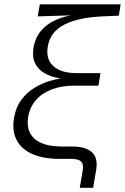

<svg xmlns="http://www.w3.org/2000/svg" viewBox="-20 -748 588 904"><path d="M355.5 136.2 369.6 53.2Q372.6 34.2 368.2 22.5Q363.8 10.7 350.6 5.4Q337.4 0 313.5 0H259.8Q183.1 0 131.8 -22.9Q80.6 -45.9 58.3 -88.9Q36.1 -131.8 45.9 -191.9Q54.2 -242.2 80.1 -277.3Q106 -312.5 142.8 -335Q179.7 -357.4 221.4 -368.9Q263.2 -380.4 302.7 -382.8L301.8 -374Q267.1 -376.5 234.9 -385Q202.6 -393.6 178.5 -410.9Q154.3 -428.2 142.8 -455.6Q131.3 -482.9 137.7 -522.5Q146 -572.3 174.6 -604.7Q203.1 -637.2 244.9 -655Q286.6 -672.9 333 -678.7L333.5 -676.3L157.7 -670.9L167.5 -727.5H547.9L539.6 -674.3L464.4 -670.9Q348.1 -666 282.2 -631.8Q216.3 -597.7 205.1 -529.3Q194.8 -470.7 230.5 -437.3Q266.1 -403.8 339.8 -403.8H453.1L443.4 -344.7H328.6Q269.5 -344.7 223.6 -327.1Q177.7 -309.6 149.2 -276.9Q120.6 -244.1 112.8 -198.7Q101.6 -131.8 142.1 -95Q182.6 -58.1 273.4 -58.1H321.3Q382.8 -58.1 412.6 -31.5Q442.4 -4.9 432.6 52.7L418.5 136.2Z"/></svg>

Font: Inter 18pt Light
Style: Italic
Weight: 300
Italic angle: -9.3988°
Designer: Rasmus Andersson
Foundry: rsms
Version: Version 4.001;git-66647c0bb